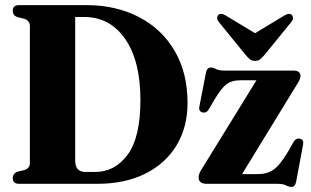

<svg xmlns="http://www.w3.org/2000/svg" viewBox="-20 -720 1218 752"><path d="M30 -22.5Q30 -39.5 47 -47L75.5 -54Q97 -61 97 -81.5V-618Q97 -638.5 75.5 -646.5L46.5 -653.5Q30 -660.5 30 -678Q30 -700 55 -700H317Q434.5 -700 524.2 -653.2Q614 -606.5 664.2 -520.5Q714.5 -434.5 714.5 -317Q714.5 -221.5 671.2 -150.2Q628 -79 548.5 -39.5Q469 0 360 0H55Q30 0 30 -22.5ZM352.5 -46.5Q430 -46.5 480 -114.2Q530 -182 530 -328Q530 -481.5 470.2 -567.5Q410.5 -653.5 309.5 -653.5H274.5V-90.5Q274.5 -46.5 315 -46.5ZM1142 -387.5 928 -38H988.5Q1014.5 -38 1033.8 -45.8Q1053 -53.5 1070.8 -73.2Q1088.5 -93 1110.5 -130L1130 -164.5Q1140 -180.5 1155.5 -176.5Q1171 -172.5 1167 -153L1140 -9Q1136 12 1121.5 12Q1111.5 12 1100.2 6Q1089 0 1066.5 0H790.5Q758 0 758 -25.5Q758 -39 769 -56L984.5 -405.5H920Q888.5 -405.5 868.2 -391Q848 -376.5 821 -331.5L798 -292Q788 -275.5 772 -280Q757 -284.5 761 -303.5L786.5 -434.5Q790.5 -455.5 805.5 -455.5Q815.5 -455.5 826.5 -449.5Q837.5 -443.5 859.5 -443.5H1129Q1157 -443.5 1157 -422Q1157 -410 1142 -387.5ZM1016.5 -505.5Q1007 -494.5 999 -488Q991 -481.5 979 -481.5Q967 -481.5 958.8 -488Q950.5 -494.5 941.5 -505.5L837 -634Q830 -642.5 830.5 -650Q831 -657.5 835 -661.5Q845.5 -671 864.5 -659L979 -590L1093.5 -659Q1112.5 -671 1123 -661.5Q1127 -657.5 1127.5 -650Q1128 -642.5 1121 -634Z"/></svg>

Font: Fraunces 144pt S050
Style: Bold
Weight: 700
Version: Version 1.000; ttfautohint (v1.8.3)